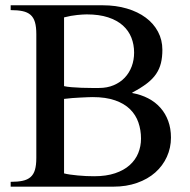

<svg xmlns="http://www.w3.org/2000/svg" viewBox="-20 -700 712 720"><path d="M116.2 -571.8Q116.2 -599.1 111.1 -616.7Q106 -634.3 94.5 -644.3Q83 -654.3 64.7 -658.2Q46.4 -662.1 20 -662.1V-680.2H365.2Q414.6 -680.2 455.8 -668Q497.1 -655.8 526.6 -633.8Q556.2 -611.8 572.5 -581.1Q588.9 -550.3 588.9 -513.2Q588.9 -485.4 583.5 -463.4Q578.1 -441.4 565.4 -422.6Q552.7 -403.8 530.8 -387Q508.8 -370.1 476.1 -353V-351.1Q508.8 -345.2 535.6 -331.3Q562.5 -317.4 581.5 -295.9Q600.6 -274.4 610.8 -246.3Q621.1 -218.3 621.1 -184.1Q621.1 -145.5 605.7 -111.8Q590.3 -78.1 562.3 -53.2Q534.2 -28.3 494.1 -14.2Q454.1 0 404.8 0H20V-18.1Q46.4 -18.1 64.7 -22Q83 -25.9 94.5 -35.9Q106 -45.9 111.1 -63.2Q116.2 -80.6 116.2 -107.9ZM220.2 -377Q230.5 -374.5 248.5 -373Q266.6 -371.6 286.1 -370.8Q305.7 -370.1 323.5 -370.1Q341.3 -370.1 351.1 -370.1Q382.3 -370.1 406.7 -380.6Q431.2 -391.1 448 -408.9Q464.8 -426.8 473.9 -450.9Q482.9 -475.1 482.9 -502.9Q482.9 -532.7 472.7 -558.8Q462.4 -585 440.7 -604.5Q418.9 -624 385.3 -635Q351.6 -646 305.2 -646Q292.5 -646 269.5 -643.8Q246.6 -641.6 220.2 -634.8ZM220.2 -49.8Q229 -47.4 242.7 -45.4Q256.3 -43.5 271.7 -42Q287.1 -40.5 303 -39.8Q318.8 -39.1 333 -39.1Q378.4 -39.1 411.6 -50.3Q444.8 -61.5 466.3 -80.8Q487.8 -100.1 498.3 -125.7Q508.8 -151.4 508.8 -180.2Q508.8 -212.4 499 -240.7Q489.3 -269 467.8 -290.3Q446.3 -311.5 411.6 -323.7Q377 -335.9 327.1 -335.9Q320.8 -335.9 308.8 -335.4Q296.9 -335 282.2 -334.2Q267.6 -333.5 251.2 -332.3Q234.9 -331.1 220.2 -329.1Z"/></svg>

Font: YBG Bobotsari
Style: Regular
Weight: 400
Designer: R.S. Wihananto
Foundry: R.S. Wihananto
Version: Version 2.0.1